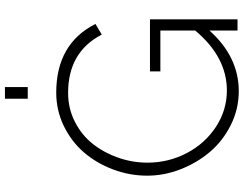

<svg xmlns="http://www.w3.org/2000/svg" viewBox="-122 -834 962 757"><g transform="rotate(-90 358.5 -456.0)"><path d="M393.1 -917V-827.1H347.2V-917ZM455.1 -345.2H660.2V0H616.2V-110.8Q512.7 4.9 377 4.9Q306.6 4.9 243.9 -26.4Q181.2 -57.6 137.9 -108.4Q94.7 -159.2 69.3 -224.1Q43.9 -289.1 43.9 -356Q43.9 -425.8 68.6 -491.2Q93.3 -556.6 136 -606Q178.7 -655.3 240.2 -685.1Q301.8 -714.8 371.1 -714.8Q564 -714.8 642.1 -560.1L600.1 -535.2Q531.7 -668 370.1 -668Q308.6 -668 256.1 -641.1Q203.6 -614.3 168.9 -570.3Q134.3 -526.4 114.7 -470.2Q95.2 -414.1 95.2 -355Q95.2 -272.5 132.8 -200.4Q170.4 -128.4 236.3 -85.2Q302.2 -42 379.9 -42Q511.7 -42 616.2 -167V-304.2H455.1Z"/></g></svg>

Font: Rawline Light
Style: Regular
Weight: 300
Designer: Matt McInerney, Pablo Impallari, Rodrigo Fuenzalida
Foundry: Matt McInerney, Pablo Impallari, Rodrigo Fuenzalida
Version: Version 4.020;PS 004.020;hotconv 1.0.88;makeotf.lib2.5.64775